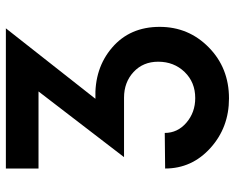

<svg xmlns="http://www.w3.org/2000/svg" viewBox="-93 -697 800 654"><g transform="rotate(-90 307.0 -370.0)"><path d="M297.5 -445Q401.2 -448.8 471.9 -388.1Q542.5 -327.5 542.5 -226.2Q542.5 -127.5 472.5 -58.8Q402.5 10 298.8 10Q200 10 130 -53.1Q60 -116.2 60 -207.5L181.2 -208.8Q181.2 -165 216.2 -135Q251.2 -105 300 -105Q353.8 -105 388.8 -141.2Q423.8 -177.5 423.8 -231.2Q423.8 -282.5 388.8 -315Q353.8 -347.5 301.2 -347.5H102.5H98.8L322.5 -638.8H60V-750H537.5Z"/></g></svg>

Font: Now Alt Medium
Style: Regular
Weight: 500
Designer: Alfredo Marco Pradil
Foundry: Alfredo Marco Pradil
Version: Version 1.002;PS 001.002;hotconv 1.0.88;makeotf.lib2.5.64775